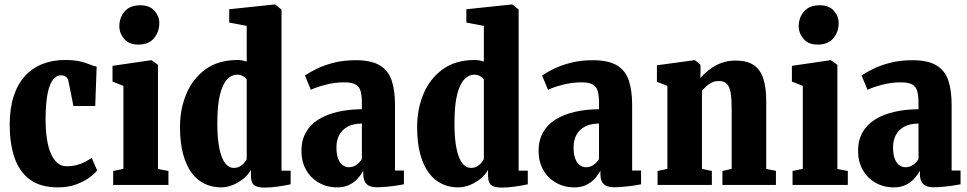

<svg xmlns="http://www.w3.org/2000/svg" viewBox="-20 -840 4392 872"><path d="M243.5 11Q162.5 11 114.2 -25.8Q66 -62.5 45 -126.8Q24 -191 24 -273Q24 -347 42 -402.5Q60 -458 93.2 -494.5Q126.5 -531 172.5 -549.2Q218.5 -567.5 274 -567.5Q318.5 -567.5 344.8 -561Q371 -554.5 387.8 -547.2Q404.5 -540 419 -537.5L412.5 -358.5H313.5L290.5 -473Q288.5 -482.5 283 -488Q277.5 -493.5 270.5 -495.8Q263.5 -498 257 -498Q236.5 -498 221 -478.8Q205.5 -459.5 196.5 -416.5Q187.5 -373.5 187 -302Q187 -247.5 193.5 -206.8Q200 -166 212.5 -139.2Q225 -112.5 242.2 -98.8Q259.5 -85 281.5 -85Q308 -85 329 -90.5Q350 -96 366.5 -104.8Q383 -113.5 396.5 -123L421 -66.5Q412 -53 387.8 -34.8Q363.5 -16.5 326.8 -2.8Q290 11 243.5 11Z M494 0V-63.5L540.5 -73V-450L491 -469.5V-541L665.5 -566.5H668.5L697.5 -545.5V-72.5L745 -63.5V0ZM607.5 -637.5Q565.5 -637.5 543.8 -663.5Q522 -689.5 522 -720.5Q522 -760 546 -788Q570 -816 617 -816H618Q659.5 -816 681.5 -791.2Q703.5 -766.5 703.5 -735Q703.5 -695.5 679.5 -666.5Q655.5 -637.5 608.5 -637.5Z M983 11Q944.5 11 910.5 -4.8Q876.5 -20.5 851.2 -54Q826 -87.5 811.8 -139.2Q797.5 -191 797.5 -263.5Q797.5 -345 826.5 -414Q855.5 -483 913.5 -525.2Q971.5 -567.5 1059 -567.5Q1070.5 -567.5 1081 -565.5Q1091.5 -563.5 1100.5 -560.5V-722.5L1021 -737.5V-798L1225 -819.5H1230L1258.5 -796.5V-65H1300V-3Q1280.5 1.5 1245.5 6.8Q1210.5 12 1182 12Q1147.5 12 1133.5 0.2Q1119.5 -11.5 1119.5 -42.5V-68.5Q1107 -46 1085 -28Q1063 -10 1036.5 0.5Q1010 11 983 11ZM1042 -77.5Q1057.5 -77.5 1068.8 -83.8Q1080 -90 1087.8 -99.2Q1095.5 -108.5 1100.5 -117V-478.5Q1095.5 -488 1083 -494.5Q1070.5 -501 1056.5 -501Q1032.5 -501 1012 -480Q991.5 -459 979.2 -410.8Q967 -362.5 967 -280.5Q967 -209.5 976.5 -164.5Q986 -119.5 1002.8 -98.5Q1019.5 -77.5 1042 -77.5Z M1512 11Q1465.5 11 1428.5 -10Q1391.5 -31 1370.2 -68.5Q1349 -106 1349 -154.5Q1349 -202.5 1369 -238.2Q1389 -274 1425.8 -297Q1462.5 -320 1512.8 -331.8Q1563 -343.5 1623.5 -344V-373.5Q1623.5 -404.5 1618 -425.2Q1612.5 -446 1595.5 -456Q1578.5 -466 1543.5 -466Q1499 -466 1456.2 -454.5Q1413.5 -443 1392 -432L1365 -497Q1384 -510.5 1416.8 -526.8Q1449.5 -543 1494.5 -554.8Q1539.5 -566.5 1595.5 -566.5Q1666.5 -566.5 1705.2 -543Q1744 -519.5 1759 -474.2Q1774 -429 1774 -363V-65.5H1814.5V-3Q1804.5 -1 1782.5 2.5Q1760.5 6 1735.5 8.2Q1710.5 10.5 1690.5 10.5Q1659 10.5 1644.5 -4.5Q1630 -19.5 1630 -47V-65Q1619.5 -45.5 1603.5 -28Q1587.5 -10.5 1564.8 0.2Q1542 11 1512 11ZM1564.5 -80.5Q1584 -80.5 1599.5 -91.8Q1615 -103 1623.5 -118V-279Q1584.5 -278.5 1559 -264.8Q1533.5 -251 1520.8 -227Q1508 -203 1508 -171.5Q1508 -138.5 1515.8 -118.8Q1523.5 -99 1536.5 -89.8Q1549.5 -80.5 1564.5 -80.5Z M2060 11Q2021.5 11 1987.5 -4.8Q1953.5 -20.5 1928.2 -54Q1903 -87.5 1888.8 -139.2Q1874.5 -191 1874.5 -263.5Q1874.5 -345 1903.5 -414Q1932.5 -483 1990.5 -525.2Q2048.5 -567.5 2136 -567.5Q2147.5 -567.5 2158 -565.5Q2168.5 -563.5 2177.5 -560.5V-722.5L2098 -737.5V-798L2302 -819.5H2307L2335.5 -796.5V-65H2377V-3Q2357.5 1.5 2322.5 6.8Q2287.5 12 2259 12Q2224.5 12 2210.5 0.2Q2196.5 -11.5 2196.5 -42.5V-68.5Q2184 -46 2162 -28Q2140 -10 2113.5 0.5Q2087 11 2060 11ZM2119 -77.5Q2134.5 -77.5 2145.8 -83.8Q2157 -90 2164.8 -99.2Q2172.5 -108.5 2177.5 -117V-478.5Q2172.5 -488 2160 -494.5Q2147.5 -501 2133.5 -501Q2109.5 -501 2089 -480Q2068.5 -459 2056.2 -410.8Q2044 -362.5 2044 -280.5Q2044 -209.5 2053.5 -164.5Q2063 -119.5 2079.8 -98.5Q2096.5 -77.5 2119 -77.5Z M2589 11Q2542.5 11 2505.5 -10Q2468.5 -31 2447.2 -68.5Q2426 -106 2426 -154.5Q2426 -202.5 2446 -238.2Q2466 -274 2502.8 -297Q2539.5 -320 2589.8 -331.8Q2640 -343.5 2700.5 -344V-373.5Q2700.5 -404.5 2695 -425.2Q2689.5 -446 2672.5 -456Q2655.5 -466 2620.5 -466Q2576 -466 2533.2 -454.5Q2490.5 -443 2469 -432L2442 -497Q2461 -510.5 2493.8 -526.8Q2526.5 -543 2571.5 -554.8Q2616.5 -566.5 2672.5 -566.5Q2743.5 -566.5 2782.2 -543Q2821 -519.5 2836 -474.2Q2851 -429 2851 -363V-65.5H2891.5V-3Q2881.5 -1 2859.5 2.5Q2837.5 6 2812.5 8.2Q2787.5 10.5 2767.5 10.5Q2736 10.5 2721.5 -4.5Q2707 -19.5 2707 -47V-65Q2696.5 -45.5 2680.5 -28Q2664.5 -10.5 2641.8 0.2Q2619 11 2589 11ZM2641.5 -80.5Q2661 -80.5 2676.5 -91.8Q2692 -103 2700.5 -118V-279Q2661.5 -278.5 2636 -264.8Q2610.5 -251 2597.8 -227Q2585 -203 2585 -171.5Q2585 -138.5 2592.8 -118.8Q2600.5 -99 2613.5 -89.8Q2626.5 -80.5 2641.5 -80.5Z M3011 -73V-450L2963.5 -468.5V-543.5L3133 -566.5H3137L3161.5 -545.5V-509L3160.5 -485.5Q3177.5 -505 3200.8 -523.2Q3224 -541.5 3253.8 -553.2Q3283.5 -565 3321 -565Q3372.5 -565 3403 -544.5Q3433.5 -524 3446.8 -482.8Q3460 -441.5 3460 -379.5V-73L3504 -64V0H3261V-63.5L3303 -73V-342Q3303 -387 3298.8 -415.8Q3294.5 -444.5 3282 -458.2Q3269.5 -472 3245 -472Q3227 -472 3212.8 -465.2Q3198.5 -458.5 3187.8 -448.2Q3177 -438 3168 -428.5V-73L3213 -63.5V0H2966.5V-63.5Z M3579.5 0V-63.5L3626 -73V-450L3576.5 -469.5V-541L3751 -566.5H3754L3783 -545.5V-72.5L3830.5 -63.5V0ZM3693 -637.5Q3651 -637.5 3629.2 -663.5Q3607.5 -689.5 3607.5 -720.5Q3607.5 -760 3631.5 -788Q3655.5 -816 3702.5 -816H3703.5Q3745 -816 3767 -791.2Q3789 -766.5 3789 -735Q3789 -695.5 3765 -666.5Q3741 -637.5 3694 -637.5Z M4040 11Q3993.5 11 3956.5 -10Q3919.5 -31 3898.2 -68.5Q3877 -106 3877 -154.5Q3877 -202.5 3897 -238.2Q3917 -274 3953.8 -297Q3990.5 -320 4040.8 -331.8Q4091 -343.5 4151.5 -344V-373.5Q4151.5 -404.5 4146 -425.2Q4140.5 -446 4123.5 -456Q4106.5 -466 4071.5 -466Q4027 -466 3984.2 -454.5Q3941.5 -443 3920 -432L3893 -497Q3912 -510.5 3944.8 -526.8Q3977.5 -543 4022.5 -554.8Q4067.5 -566.5 4123.5 -566.5Q4194.5 -566.5 4233.2 -543Q4272 -519.5 4287 -474.2Q4302 -429 4302 -363V-65.5H4342.5V-3Q4332.5 -1 4310.5 2.5Q4288.5 6 4263.5 8.2Q4238.5 10.5 4218.5 10.5Q4187 10.5 4172.5 -4.5Q4158 -19.5 4158 -47V-65Q4147.5 -45.5 4131.5 -28Q4115.5 -10.5 4092.8 0.2Q4070 11 4040 11ZM4092.5 -80.5Q4112 -80.5 4127.5 -91.8Q4143 -103 4151.5 -118V-279Q4112.5 -278.5 4087 -264.8Q4061.5 -251 4048.8 -227Q4036 -203 4036 -171.5Q4036 -138.5 4043.8 -118.8Q4051.5 -99 4064.5 -89.8Q4077.5 -80.5 4092.5 -80.5Z"/></svg>

Font: Merriweather 24pt SemiCondensed Black
Style: Regular
Weight: 900
Width: 4
Designer: Eben Sorkin
Foundry: Eben Sorkin
Version: Version 2.100